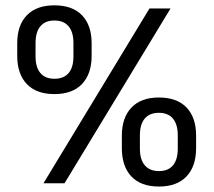

<svg xmlns="http://www.w3.org/2000/svg" viewBox="-20 -670 781 702"><path d="M139 0 526.5 -639H603.5L216 0ZM561 12Q495 12 460.2 -25Q425.5 -62 425.5 -128V-174Q425.5 -239.5 460.5 -276.5Q495.5 -313.5 561 -313.5Q627 -313.5 662 -277Q697 -240.5 697 -174V-128Q697 -62 662 -25Q627 12 561 12ZM561 -44.5Q595 -44.5 612.5 -65.5Q630 -86.5 630 -126.5V-175Q630 -215.5 612.2 -236.5Q594.5 -257.5 561 -257.5Q527 -257.5 509.2 -236.5Q491.5 -215.5 491.5 -175V-126.5Q491.5 -86.5 509.5 -65.5Q527.5 -44.5 561 -44.5ZM179 -326Q113 -326 78 -362.8Q43 -399.5 43 -465.5V-512Q43 -577.5 78 -614Q113 -650.5 179 -650.5Q245 -650.5 280 -614Q315 -577.5 315 -512V-465.5Q315 -400 280 -363Q245 -326 179 -326ZM179 -382Q213 -382 230.8 -402.8Q248.5 -423.5 248.5 -464V-513Q248.5 -552.5 230.8 -573.8Q213 -595 179 -595Q145 -595 127.5 -573.8Q110 -552.5 110 -513V-464Q110 -423.5 127.8 -402.8Q145.5 -382 179 -382Z"/></svg>

Font: Anek Tamil
Style: Regular
Weight: 400
Designer: Aadarsh Rajan (Tamil), Yesha Goshar (Latin)
Foundry: Ek Type
Version: Version 1.003